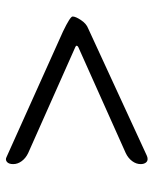

<svg xmlns="http://www.w3.org/2000/svg" viewBox="44 -554 512 640"><g transform="rotate(90 300.0 -234.0)"><path d="M85 -188Q35 -212 35 -220Q35 -230 47 -248Q59 -266 75 -272L498 -467Q504 -470 510 -470Q518 -470 522.5 -463.5Q527 -457 527 -447Q527 -432 517 -418.5Q507 -405 490 -397L137 -239Q133 -237 132.5 -234Q132 -231 137 -229L490 -72Q507 -64 517 -50.5Q527 -37 527 -22Q527 -7 519.5 -1Q512 5 503 0Z"/></g></svg>

Font: EB Garamond ExtraBold
Style: Italic
Weight: 800
Italic angle: -17.2°
Designer: Georg Duffner and Octavio Pardo
Foundry: Georg Duffner
Version: Version 1.000